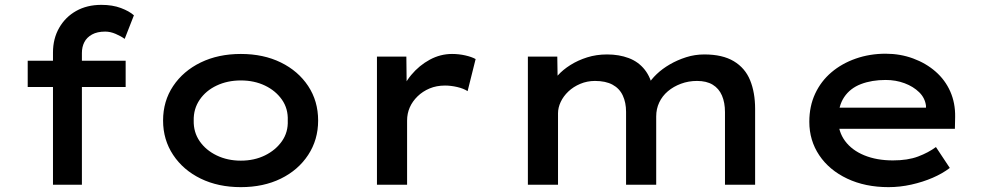

<svg xmlns="http://www.w3.org/2000/svg" viewBox="-20 -760 4046 790"><path d="M198 0V-544Q198 -601 223.5 -645.5Q249 -690 293.5 -715Q338 -740 397 -740Q443 -740 477.5 -727Q512 -714 531 -697L493 -600Q478 -611 456 -620.5Q434 -630 413 -630Q380 -630 358.5 -618Q337 -606 327 -586.5Q317 -567 317 -542V0H258Q242 0 227.5 0Q213 0 198 0ZM94 -402V-510H497V-402Z M971 10Q878 10 806 -25Q734 -60 692.5 -122.5Q651 -185 651 -264Q651 -344 692.5 -406Q734 -468 806 -503Q878 -538 971 -538Q1064 -538 1135.5 -503Q1207 -468 1248 -406Q1289 -344 1289 -264Q1289 -185 1248 -122.5Q1207 -60 1135.5 -25Q1064 10 971 10ZM971 -99Q1026 -99 1070 -120.5Q1114 -142 1140 -179Q1166 -216 1164 -264Q1166 -313 1140 -350Q1114 -387 1070 -408Q1026 -429 971 -429Q916 -429 871.5 -408Q827 -387 801.5 -349.5Q776 -312 777 -264Q776 -216 801.5 -179Q827 -142 871.5 -120.5Q916 -99 971 -99Z M1531 0V-527H1652L1654 -344L1626 -363Q1639 -412 1672 -451.5Q1705 -491 1748.5 -514.5Q1792 -538 1840 -538Q1868 -538 1894.5 -532Q1921 -526 1937 -517L1904 -385Q1887 -396 1861 -402Q1835 -408 1811 -408Q1776 -408 1747.5 -396Q1719 -384 1698 -363.5Q1677 -343 1666 -318Q1655 -293 1655 -264V0Z M2152 0V-527H2273L2275 -399L2244 -402Q2254 -426 2275 -449.5Q2296 -473 2327 -492.5Q2358 -512 2396 -524Q2434 -536 2478 -536Q2527 -536 2567 -521Q2607 -506 2633 -473Q2659 -440 2668 -389L2638 -395L2646 -411Q2659 -433 2682 -455Q2705 -477 2736 -495Q2767 -513 2803 -524.5Q2839 -536 2878 -536Q2953 -536 2999.5 -508Q3046 -480 3066.5 -429.5Q3087 -379 3087 -312V0H2963V-299Q2963 -338 2950.5 -367Q2938 -396 2912.5 -411.5Q2887 -427 2848 -427Q2813 -427 2782 -415.5Q2751 -404 2728 -384.5Q2705 -365 2692.5 -338.5Q2680 -312 2680 -281V0H2556V-300Q2556 -338 2542.5 -367Q2529 -396 2500.5 -411.5Q2472 -427 2428 -427Q2396 -427 2367.5 -415Q2339 -403 2318.5 -383.5Q2298 -364 2287 -340.5Q2276 -317 2276 -294V0Z M3636 10Q3540 10 3466 -25Q3392 -60 3351 -121Q3310 -182 3310 -259Q3310 -323 3334 -374.5Q3358 -426 3401 -462.5Q3444 -499 3501.5 -519Q3559 -539 3624 -539Q3684 -539 3737 -519.5Q3790 -500 3829.5 -465.5Q3869 -431 3890 -383.5Q3911 -336 3910 -279L3909 -230H3404L3381 -317H3806L3790 -303V-325Q3786 -357 3762 -380.5Q3738 -404 3702 -417.5Q3666 -431 3624 -431Q3567 -431 3522.5 -414Q3478 -397 3453.5 -360.5Q3429 -324 3429 -268Q3429 -218 3457 -180Q3485 -142 3536 -121Q3587 -100 3654 -100Q3715 -100 3757.5 -116Q3800 -132 3831 -155L3888 -69Q3858 -46 3817.5 -28.5Q3777 -11 3730 -0.5Q3683 10 3636 10Z"/></svg>

Font: Lexend Giga Medium
Style: Regular
Weight: 500
Designer: Bonnie Shaver-Troup, Thomas Jockin
Foundry: Lexend
Version: Version 1.007